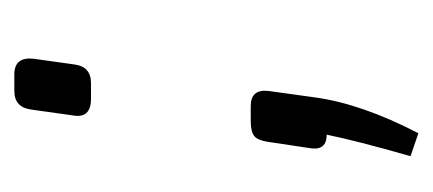

<svg xmlns="http://www.w3.org/2000/svg" viewBox="-188 -289 604 268"><g transform="rotate(-90 114.0 -155.0)"><path d="M121 -437H144Q169 -437 166 -410L158 -353Q155 -330 132 -330H110Q82 -330 87 -356L95 -413Q98 -437 121 -437ZM79 -107H100Q124 -107 121 -82L112 -17Q103 48 62 127L30 116Q52 39 60 -1Q38 -1 41 -23L50 -83Q52 -97 58 -102Q64 -107 79 -107Z"/></g></svg>

Font: Exo 2.0 Light
Style: Italic
Weight: 300
Italic angle: -8°
Designer: Natanael Gama
Version: Version 1.001;PS 001.001;hotconv 1.0.70;makeotf.lib2.5.58329